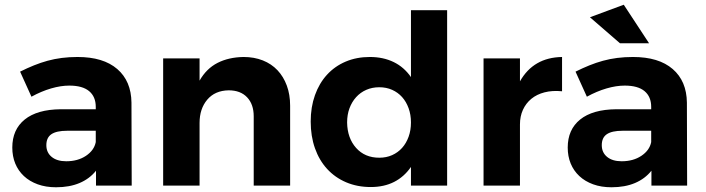

<svg xmlns="http://www.w3.org/2000/svg" viewBox="-20 -785 2985 812"><path d="M386 -63Q359 -29 316.5 -11Q274 7 217 7Q174 7 139.5 -5.5Q105 -18 81 -40.5Q57 -63 44.5 -93.5Q32 -124 32 -161Q32 -237 84.5 -279.5Q137 -322 237 -323H385V-333Q385 -376 357 -399.5Q329 -423 273 -423Q237 -423 196 -411Q155 -399 113 -376L65 -482Q95 -497 123.5 -508.5Q152 -520 181 -528Q210 -536 241.5 -540Q273 -544 308 -544Q417 -544 476 -493Q535 -442 536 -351L537 0H386ZM260 -103Q309 -103 343.5 -126Q378 -149 385 -184V-232H264Q219 -232 197.5 -217.5Q176 -203 176 -171Q176 -140 198.5 -121.5Q221 -103 260 -103Z M1010 -544Q1055 -544 1091.5 -529.5Q1128 -515 1153.5 -488Q1179 -461 1193 -423Q1207 -385 1207 -338V0H1053V-293Q1053 -344 1025 -373.5Q997 -403 947 -403Q889 -402 856.5 -363.5Q824 -325 824 -265V0H670V-538H824V-444Q853 -495 900 -519Q947 -543 1010 -544Z M1871 0H1718V-79Q1689 -37 1646.5 -15.5Q1604 6 1548 6Q1491 6 1444 -14Q1397 -34 1363.5 -70.5Q1330 -107 1312 -158Q1294 -209 1294 -271Q1294 -332 1312 -382.5Q1330 -433 1363 -469Q1396 -505 1442 -524.5Q1488 -544 1544 -544Q1601 -544 1645 -522.5Q1689 -501 1718 -459V-742H1871ZM1584 -118Q1614 -118 1638.5 -129Q1663 -140 1680.5 -159.5Q1698 -179 1708 -206.5Q1718 -234 1718 -267Q1718 -300 1708 -327.5Q1698 -355 1680.5 -374.5Q1663 -394 1638.5 -405Q1614 -416 1584 -416Q1554 -416 1529 -405Q1504 -394 1486 -374Q1468 -354 1458 -327Q1448 -300 1448 -267Q1449 -201 1486 -159.5Q1523 -118 1584 -118Z M2179 -441Q2236 -542 2357 -544V-399Q2316 -403 2283 -394.5Q2250 -386 2227 -367Q2204 -348 2191.5 -320.5Q2179 -293 2179 -259V0H2025V-538H2179Z M2475 -712 2618 -765 2725 -602H2602ZM2735 -63Q2708 -29 2665.5 -11Q2623 7 2566 7Q2523 7 2488.5 -5.5Q2454 -18 2430 -40.5Q2406 -63 2393.5 -93.5Q2381 -124 2381 -161Q2381 -237 2433.5 -279.5Q2486 -322 2586 -323H2734V-333Q2734 -376 2706 -399.5Q2678 -423 2622 -423Q2586 -423 2545 -411Q2504 -399 2462 -376L2414 -482Q2444 -497 2472.5 -508.5Q2501 -520 2530 -528Q2559 -536 2590.5 -540Q2622 -544 2657 -544Q2766 -544 2825 -493Q2884 -442 2885 -351L2886 0H2735ZM2609 -103Q2658 -103 2692.5 -126Q2727 -149 2734 -184V-232H2613Q2568 -232 2546.5 -217.5Q2525 -203 2525 -171Q2525 -140 2547.5 -121.5Q2570 -103 2609 -103Z"/></svg>

Font: Montserrat Semi Bold
Style: Regular
Weight: 600
Designer: Julieta Ulanovsky
Foundry: Julieta Ulanovsky
Version: Version 3.001 September 28, 2015